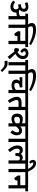

<svg xmlns="http://www.w3.org/2000/svg" viewBox="2464 -3388 1174 6144"><g transform="rotate(90 3051.0 -316.0)"><path d="M691.9 -539.1H597.2V-0.5H493.7V-272Q466.3 -261.7 436 -256.8Q405.8 -252 378.4 -252.9Q380.9 -237.3 380.9 -223.1Q380.9 -175.8 356.7 -139.2Q332.5 -102.5 290.8 -82.5Q249 -62.5 198.7 -62.5Q145 -62.5 96.7 -83Q48.3 -103.5 -1.5 -147.9L46.9 -212.9Q87.4 -180.7 122.8 -167.5Q158.2 -154.3 190.9 -154.3Q231.4 -154.3 254.9 -176Q278.3 -197.8 278.3 -233.9Q278.3 -265.6 266.1 -287.1Q253.9 -308.6 225.1 -325.7Q179.2 -309.6 121.1 -311.5L114.7 -396Q130.9 -397 148.4 -399.9Q210.4 -407.2 236.1 -429.7Q261.7 -452.1 261.7 -490.2Q261.7 -550.8 190.4 -550.8Q145 -550.8 77.1 -524.4L48.3 -605Q88.9 -621.6 122.8 -629.6Q156.7 -637.7 194.8 -637.7Q243.2 -637.7 279.5 -621.1Q315.9 -604.5 335.7 -572.8Q355.5 -541 355.5 -497.1Q355.5 -449.7 338.6 -417.5Q321.8 -385.3 288.1 -360.4Q313.5 -350.6 333.5 -333.5Q340.8 -333 355.5 -333Q392.1 -333 425.5 -341.1Q459 -349.1 493.7 -368.7V-539.1H415.5V-628.4H691.9Z M821.8 -720.2Q821.8 -697.3 830.3 -677Q838.9 -656.7 863.8 -628.4H968.8V-539.1H870.6V-0.5H768.1V-539.1H673.3V-628.4H765.6Q740.2 -655.8 728 -684.1Q715.8 -712.4 715.8 -744.1Q715.8 -817.9 773.2 -850.3Q830.6 -882.8 918.5 -882.8Q1041 -882.8 1166.3 -842.3Q1291.5 -801.8 1422.9 -721.2L1386.7 -662.1Q1261.2 -724.6 1155.3 -756.3Q1049.3 -788.1 934.6 -788.1Q891.6 -788.1 866.9 -780.8Q842.3 -773.4 832 -758.5Q821.8 -743.7 821.8 -720.2Z M1485.4 -539.1H1390.6V0H1287.6V-287.6H1136.7V-277.3Q1136.7 -249.5 1130.4 -230.5Q1124 -211.4 1106 -200.2Q1087.9 -189 1053.7 -189L978.5 -298.3V-378.4H1287.6V-539.1H947.3V-628.4H1485.4Z M1702.1 -222.2 1875.5 -40 1795.9 27.3 1629.4 -188Q1603.5 -179.2 1579.6 -179.2Q1564.5 -179.2 1550 -186Q1535.6 -192.9 1526.1 -208Q1516.6 -223.1 1516.6 -246.1Q1516.6 -287.6 1542 -333.5H1603.5L1641.6 -289.1Q1706.5 -323.2 1738 -366.2Q1769.5 -409.2 1769.5 -464.8Q1769.5 -504.9 1749 -528.8Q1728.5 -552.7 1689.5 -552.7Q1657.2 -552.7 1639.4 -540.3Q1621.6 -527.8 1621.6 -505.9Q1621.6 -488.8 1632.6 -472.7Q1643.6 -456.5 1671.9 -438L1629.4 -379.4Q1573.7 -406.7 1549.1 -440.4Q1524.4 -474.1 1523.9 -514.2Q1523.9 -548.3 1543.2 -576.7Q1562.5 -605 1599.4 -621.6Q1636.2 -638.2 1687 -638.2Q1746.6 -638.2 1787.6 -615.2Q1828.6 -592.3 1848.9 -553.2Q1869.1 -514.2 1869.1 -465.8Q1869.1 -384.3 1825.4 -323.2Q1781.7 -262.2 1702.1 -222.2ZM2165 -539.1H2070.3V0H1967.3V-539.1H1897V-628.4H2165Z M2282.2 204.1 2235.4 250.5Q2175.8 193.4 2138.9 166.3Q2102.1 139.2 2074.7 130.6Q2047.4 122.1 2011.2 122.1Q1993.2 122.1 1974.1 123.8Q1955.1 125.5 1949.7 126L1936 127.4L1921.4 34.2L1937 32.2Q1940.9 31.7 1961.4 29.5Q1981.9 27.3 2004.9 27.3Q2048.8 27.3 2087.4 42Q2126 56.6 2172.1 94.7Q2218.3 132.8 2282.2 204.1Z M2294.9 -720.2Q2294.9 -697.3 2303.5 -677Q2312 -656.7 2336.9 -628.4H2441.9V-539.1H2343.8V-0.5H2241.2V-539.1H2146.5V-628.4H2238.8Q2213.4 -655.8 2201.2 -684.1Q2189 -712.4 2189 -744.1Q2189 -817.9 2246.3 -850.3Q2303.7 -882.8 2391.6 -882.8Q2514.2 -882.8 2639.4 -842.3Q2764.6 -801.8 2896 -721.2L2859.9 -662.1Q2734.4 -724.6 2628.4 -756.3Q2522.5 -788.1 2407.7 -788.1Q2364.7 -788.1 2340.1 -780.8Q2315.4 -773.4 2305.2 -758.5Q2294.9 -743.7 2294.9 -720.2Z M3054.7 -539.1H2960V0H2857.4V-137.7Q2791 -97.7 2711.9 -97.7Q2651.4 -97.7 2609.4 -116.7Q2567.4 -135.7 2546.4 -169.9Q2525.4 -204.1 2525.4 -249.5Q2525.4 -283.2 2539.3 -310.5Q2553.2 -337.9 2582 -356.9H2449.2V-443.4H2775.4V-356.9H2730Q2701.7 -354 2678.7 -340.1Q2655.8 -326.2 2642.8 -305.2Q2629.9 -284.2 2629.9 -262.2Q2629.9 -223.1 2649.9 -204.3Q2669.9 -185.5 2718.3 -185.5Q2756.3 -185.5 2791.7 -200.2Q2827.1 -214.8 2857.4 -240.2V-539.1H2420.4V-628.4H3054.7Z M3596.2 -539.1H3501V0H3398.4V-322.8H3259.8Q3216.8 -322.8 3198.2 -309.3Q3179.7 -295.9 3179.7 -260.7Q3179.7 -223.1 3201.9 -168.7Q3224.1 -114.3 3276.9 -34.7L3196.8 18.6Q3144.5 -48.8 3109.9 -127.9Q3075.2 -207 3075.2 -276.4Q3075.2 -320.8 3096.9 -352.8Q3118.7 -384.8 3158.2 -401.9Q3197.8 -418.9 3250 -418.9H3398.4V-539.1H3036.1V-628.4H3596.2Z M4026.4 -539.1V-381.3Q4056.2 -407.7 4088.6 -420.4Q4121.1 -433.1 4160.2 -433.1Q4206.5 -433.1 4239.7 -412.6Q4272.9 -392.1 4290.3 -354.7Q4307.6 -317.4 4307.6 -267.6Q4307.6 -210.9 4285.2 -158.2Q4262.7 -105.5 4221.2 -61L4146.5 -118.2Q4180.2 -165.5 4197.5 -203.4Q4214.8 -241.2 4214.8 -277.8Q4214.8 -310.1 4199.7 -326.2Q4184.6 -342.3 4155.8 -342.3Q4105.5 -342.3 4026.4 -242.7V0H3923.8V-139.2Q3895 -118.2 3859.1 -106.9Q3823.2 -95.7 3786.1 -95.7Q3723.6 -95.7 3685.1 -122.3Q3646.5 -148.9 3630.1 -189.7Q3613.8 -230.5 3613.8 -275.4Q3613.8 -367.2 3661.6 -413.3Q3709.5 -459.5 3795.4 -459.5Q3870.6 -459.5 3923.8 -427.2V-539.1H3577.6V-628.4H4343.3V-539.1ZM3923.8 -239.3V-349.6Q3870.6 -366.7 3819.3 -366.7Q3770 -366.7 3743.4 -345Q3716.8 -323.2 3716.8 -270Q3716.8 -221.2 3735.6 -202.1Q3754.4 -183.1 3795.4 -183.1Q3832.5 -183.1 3865 -198Q3897.5 -212.9 3923.8 -239.3Z M4617.2 -539.1H4522V0H4419.4V-539.1H4324.7V-628.4H4617.2Z M5308.1 -539.1H5213.4V-0.5H5110.8V-330.1Q5086.9 -365.7 5041.5 -365.7Q5006.3 -365.7 4987.8 -339.8Q4969.2 -314 4969.2 -271.5Q4969.2 -251.5 4973.1 -227.1L4884.8 -217.3Q4875 -243.2 4875 -279.8Q4875 -306.2 4879.9 -328.6Q4845.7 -362.8 4807.6 -362.8Q4774.9 -362.8 4755.1 -343Q4735.4 -323.2 4735.4 -276.9Q4735.4 -224.6 4761.2 -171.9Q4787.1 -119.1 4846.2 -46.4L4774.4 15.6Q4711.4 -54.7 4673.1 -129.4Q4634.8 -204.1 4634.8 -291.5Q4634.8 -371.1 4673.8 -415Q4712.9 -459 4783.2 -459Q4821.8 -459 4852.1 -443.4Q4882.3 -427.7 4905.3 -395Q4924.8 -424.8 4954.6 -441.7Q4984.4 -458.5 5022.9 -458.5Q5049.8 -458.5 5072.5 -448Q5095.2 -437.5 5110.8 -417.5V-539.1H4598.6V-628.4H5308.1Z M5583 -539.1H5487.3V-0.5H5384.8V-539.1H5289.6V-628.4H5384.8Q5347.7 -700.2 5302.2 -747.1Q5256.8 -793.9 5212.9 -793.9Q5197.3 -793.9 5189.2 -785.6Q5181.2 -777.3 5181.2 -763.2Q5181.2 -748 5189.2 -736.1Q5197.3 -724.1 5215.8 -706.1L5168 -660.2Q5132.8 -683.6 5114 -715.8Q5095.2 -748 5095.2 -785.6Q5095.2 -830.1 5123.8 -856.7Q5152.3 -883.3 5200.7 -883.3Q5283.7 -883.3 5350.3 -818.8Q5417 -754.4 5467.3 -628.4H5583Z M6102.5 -539.1H6007.8V0H5904.8V-287.6H5753.9V-277.3Q5753.9 -249.5 5747.6 -230.5Q5741.2 -211.4 5723.1 -200.2Q5705.1 -189 5670.9 -189L5595.7 -298.3V-378.4H5904.8V-539.1H5564.5V-628.4H6102.5Z"/></g></svg>

Font: Varta
Style: Bold
Weight: 700
Designer: Joana Correia, Viktoriya Grabowska, Eben Sorkin
Foundry: Sorkin Type
Version: Version 1.002; ttfautohint (v1.3) -l 8 -r 24 -G 200 -x 12 -H